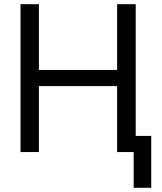

<svg xmlns="http://www.w3.org/2000/svg" viewBox="-20 -727 776 918"><path d="M78.1 -707H166V-392.6H540V-707H628.9V-77.1H703.1V170.9H619.1V0H540V-315.4H166V0H78.1Z"/></svg>

Font: Pretendard Std
Style: Regular
Weight: 400
Designer: Base glyphs from Inter by Rasmus Andersson; Hangeul glyphs from Noto Sans CJK(Source Han Sans) by Jang Soo-young and Kan
Foundry: Kil Hyung-jin
Version: Version 1.309